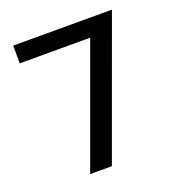

<svg xmlns="http://www.w3.org/2000/svg" viewBox="-127 -807 854 914"><g transform="rotate(-20 300.0 -350.0)"><path d="M175 0 397 -610H40V-700H540L285 0Z"/></g></svg>

Font: Laverick
Style: Regular
Weight: 400
Designer: Daniel Pimley
Foundry: Daniel Pimley
Version: Version 1.000;PS 001.001;hotconv 1.0.56